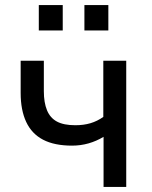

<svg xmlns="http://www.w3.org/2000/svg" viewBox="-20 -742 602 762"><path d="M391 0V-199Q363 -182 331.5 -173Q300 -164 266 -164Q196 -164 151 -187.5Q106 -211 84 -258Q62 -305 62 -373V-501H154V-380Q154 -335 166.5 -304.5Q179 -274 206 -259.5Q233 -245 279 -245Q312 -245 339 -253Q366 -261 390 -278V-501H481V0ZM315 -621V-722H410V-621ZM134 -621V-722H229V-621Z"/></svg>

Font: Nunitoga
Style: Medium
Weight: 500
Designer: Vernon Adams
Foundry: Vernon Adams
Version: Version 1.0